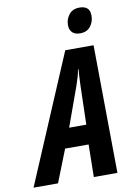

<svg xmlns="http://www.w3.org/2000/svg" viewBox="-162 -997 733 1060"><g transform="rotate(-10 204.0 -467.5)"><path d="M-62 0 242.2 -716.8H400.9L408.2 0H275.9L278.8 -182.1H147L75.2 0ZM189 -292H285.2L291 -508.8Q292 -533.2 293 -555.4Q293.9 -577.6 295.9 -601.1H293Q289.6 -579.1 283 -557.4Q276.4 -535.6 268.1 -511.2ZM339.8 -794.4Q310.5 -794.4 295.7 -809.6Q280.8 -824.7 280.8 -850.1Q280.8 -883.3 300.8 -909.2Q320.8 -935.1 359.9 -935.1Q379.9 -935.1 392.8 -928.7Q405.8 -922.4 411.9 -910.2Q418 -897.9 418 -879.4Q418 -845.2 397.9 -819.8Q377.9 -794.4 339.8 -794.4Z"/></g></svg>

Font: Open Sans Condensed
Style: Italic
Weight: 400
Width: 3
Italic angle: -12°
Designer: Monotype Design Team
Foundry: Monotype Imaging Inc.
Version: Version 3.000